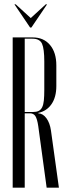

<svg xmlns="http://www.w3.org/2000/svg" viewBox="-20 -873 319 893"><path d="M132 -699Q183 -699 212.5 -664Q242 -629 242 -569V-473Q242 -421 219.5 -388.5Q197 -356 158 -348V-346Q180 -345 196 -323Q212 -301 217 -266L254 0H197L158 -286Q153 -320 144.5 -333Q136 -346 119 -346H95V0H39V-699ZM186 -587Q186 -646 175.5 -669.5Q165 -693 131 -693H95V-352H132Q149 -352 159.5 -357Q170 -362 176 -374Q182 -386 184 -406Q186 -426 186 -455ZM53 -853 123 -789 193 -853H199L126 -745H120L47 -853Z"/></svg>

Font: Moniqa Cond Display
Style: Regular
Weight: 400
Width: 3
Designer: Rajesh Rajput
Foundry: Rajesh Rajput
Version: Version 1.000